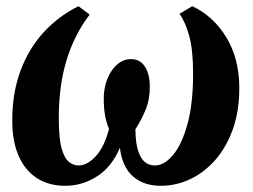

<svg xmlns="http://www.w3.org/2000/svg" viewBox="-20 -588 816 619"><path d="M190.5 11Q138 11 99.8 -13.2Q61.5 -37.5 40.5 -84.5Q19.5 -131.5 19.5 -200Q19.5 -287 45.5 -358.2Q71.5 -429.5 119.5 -482.5Q167.5 -535.5 233 -568L269 -541Q219.5 -476 194.5 -393.8Q169.5 -311.5 169.5 -207.5Q169.5 -142 178.8 -109.2Q188 -76.5 202.8 -65.5Q217.5 -54.5 233 -54.5Q260.5 -54.5 288 -83.5Q315.5 -112.5 331.5 -172Q322.5 -193.5 318.5 -217Q314.5 -240.5 314.5 -270Q314.5 -295.5 321 -318.5Q327.5 -341.5 339.5 -359.2Q351.5 -377 367.2 -387.2Q383 -397.5 401.5 -397.5Q431.5 -397.5 447.2 -373.2Q463 -349 463 -308.5Q463 -266.5 449.2 -233.5Q435.5 -200.5 416.5 -171Q417 -127.5 425.2 -102Q433.5 -76.5 447.2 -65.5Q461 -54.5 479.5 -54.5Q509 -54.5 537.2 -87.5Q565.5 -120.5 584 -186.5Q602.5 -252.5 602.5 -350.5Q602.5 -427.5 590 -472.5Q577.5 -517.5 558.5 -543.5L600 -568Q667.5 -536.5 709.5 -467.8Q751.5 -399 751.5 -303.5Q751.5 -229.5 730.5 -171Q709.5 -112.5 673.8 -72Q638 -31.5 592.8 -10.2Q547.5 11 498.5 11Q443 11 408.5 -19.5Q374 -50 366.5 -111.5Q340 -49.5 292.5 -19.2Q245 11 190.5 11Z"/></svg>

Font: Merriweather 28pt ExtraBold
Style: Italic
Weight: 800
Italic angle: -7.8°
Version: Version 2.101